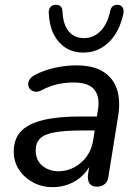

<svg xmlns="http://www.w3.org/2000/svg" viewBox="-20 -767 573 796"><path d="M198 9Q155 9 118.5 -10Q82 -29 59.5 -62.5Q37 -96 37 -138Q37 -190 66 -221.5Q95 -253 156 -268.5Q217 -284 312 -284H393L384 -226H322Q249 -226 207 -218.5Q165 -211 146.5 -193Q128 -175 128 -144Q128 -102 156 -79.5Q184 -57 222 -57Q257 -57 287.5 -73Q318 -89 339.5 -118.5Q361 -148 367 -190L386 -311Q395 -366 371 -395.5Q347 -425 285 -425Q250 -425 217 -417.5Q184 -410 151 -392Q137 -385 125 -387Q113 -389 105.5 -396.5Q98 -404 97 -415Q96 -426 102.5 -437Q109 -448 126 -457Q165 -477 209.5 -486.5Q254 -496 296 -496Q367 -496 408.5 -469.5Q450 -443 465 -396.5Q480 -350 470 -287L430 -38Q428 -16 415 -4.5Q402 7 381 7Q361 7 351.5 -6Q342 -19 345 -44L357 -121L365 -109Q352 -69 325.5 -42.5Q299 -16 266 -3.5Q233 9 198 9ZM326 -549Q283 -549 251.5 -569.5Q220 -590 202 -626.5Q184 -663 182 -715Q182 -728 188 -736.5Q194 -745 207 -747Q221 -748 229.5 -742Q238 -736 239 -721Q241 -666 264.5 -637.5Q288 -609 328 -609Q368 -609 397 -638.5Q426 -668 437 -722Q440 -736 448.5 -742Q457 -748 469 -747Q482 -746 488.5 -735.5Q495 -725 491 -708Q480 -658 456.5 -622.5Q433 -587 399.5 -568Q366 -549 326 -549Z"/></svg>

Font: Nunito Medium
Style: Italic
Weight: 500
Designer: Vernon Adams
Foundry: Vernon Adams
Version: Version 3.601